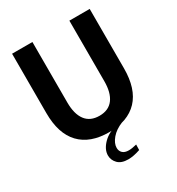

<svg xmlns="http://www.w3.org/2000/svg" viewBox="-219 -863 1122 1219"><g transform="rotate(-30 342.0 -253.0)"><path d="M342 12Q204 12 130.5 -65Q57 -142 57 -293V-728H206V-284Q206 -200 240 -154.5Q274 -109 342 -109Q409 -109 443 -154.5Q477 -200 477 -284V-728H626V-293Q626 -142 553 -65Q480 12 342 12ZM362 222Q311 222 286 196Q261 170 261 136Q261 92 302 50.5Q343 9 415 -7L445 -2Q392 19 362.5 54Q333 89 333 122Q333 145 348 159.5Q363 174 393 174Q406 174 420.5 171.5Q435 169 451 165L450 205Q400 222 362 222Z"/></g></svg>

Font: Murecho SemiBold
Style: Regular
Weight: 600
Designer: Neil Summerour
Foundry: Positype
Version: Version 1.010; ttfautohint (v1.8.3)